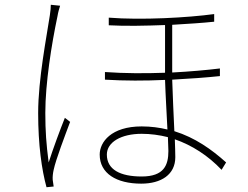

<svg xmlns="http://www.w3.org/2000/svg" viewBox="-20 -766 1040 805"><path d="M193 -746C193 -735 192 -721 189 -702C176 -615 140 -434 140 -292C140 -158 155 -54 175 19L205 16C204 9 202 -3 201 -12C200 -25 202 -41 205 -54C214 -97 253 -199 274 -255L252 -272C233 -225 202 -141 184 -85C174 -162 170 -216 170 -293C170 -416 196 -580 221 -698C224 -716 228 -729 232 -742ZM686 -133C686 -74 668 -26 574 -26C484 -26 428 -55 428 -118C428 -170 488 -205 574 -205C611 -205 648 -200 684 -191C685 -166 686 -145 686 -133ZM902 -479C845 -472 776 -466 702 -462V-662C769 -666 832 -670 878 -675V-707C768 -692 573 -681 436 -692V-660C506 -656 591 -658 672 -661V-461C590 -458 503 -458 420 -464V-432C502 -427 589 -427 672 -431C674 -367 679 -287 682 -223C649 -231 613 -236 574 -236C446 -236 398 -170 398 -118C398 -39 468 4 572 4C656 4 715 -34 715 -107C715 -125 714 -151 713 -182C785 -157 852 -114 909 -54L928 -85C868 -139 798 -189 711 -216C708 -283 704 -365 702 -432C777 -436 846 -441 902 -447Z"/></svg>

Font: Noto Sans CJK JP Thin
Style: Regular
Weight: 250
Designer: Ryoko NISHIZUKA (kana & ideographs); Paul D. Hunt (Latin, Greek & Cyrillic); Wenlong ZHANG (bopomofo); Sandoll Communica
Foundry: Adobe Systems Incorporated
Version: Version 1.004;PS 1.004;hotconv 1.0.82;makeotf.lib2.5.63406